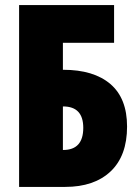

<svg xmlns="http://www.w3.org/2000/svg" viewBox="-20 -734 547 754"><path d="M236 0Q350 0 414.5 -61Q479 -122 479 -237Q479 -348 413.5 -404Q348 -460 228 -460H227V-566H428V-714H55V0ZM227 -316H228Q307 -316 307 -232Q307 -145 228 -145H227Z"/></svg>

Font: Noto Sans Display Condensed Black
Style: Regular
Weight: 900
Width: 3
Designer: Monotype Design team
Foundry: Monotype Imaging Inc.
Version: 1.000